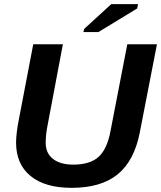

<svg xmlns="http://www.w3.org/2000/svg" viewBox="-20 -903 783 933"><path d="M335.9 -103Q416.5 -103 458.3 -140.1Q500 -177.2 516.6 -264.2L598.6 -688H742.7L659.2 -258.8Q632.3 -121.6 551.8 -55.9Q471.2 9.8 328.1 9.8Q199.2 9.8 128.7 -47.6Q58.1 -105 58.1 -210.4Q58.1 -231.9 61.8 -262Q65.4 -292 69.3 -310.1L141.6 -688H285.6L210.9 -292.5Q202.1 -250 202.1 -208.5Q202.1 -158.2 237.8 -130.6Q273.4 -103 335.9 -103ZM385.3 -747.1 388.7 -762.2 520.5 -882.8H650.9L646.5 -861.8L458 -747.1Z"/></svg>

Font: Liberation Sans
Style: Bold Italic
Weight: 700
Italic angle: -12°
Designer: Steve Matteson
Foundry: Ascender Corporation
Version: Version 2.1.5